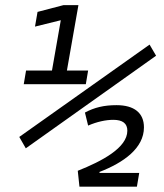

<svg xmlns="http://www.w3.org/2000/svg" viewBox="-20 -713 626 734"><path d="M283.7 0.5H503.4L512.2 -51.8H360.4V-55.7C452.6 -91.3 530.3 -146.5 530.3 -226.1C530.3 -281.2 493.2 -311 425.3 -311C377.9 -311 340.8 -302.2 304.7 -282.7L316.9 -232.9C350.6 -247.6 384.8 -254.9 413.1 -254.9C448.7 -254.9 466.8 -241.2 466.8 -213.4C466.8 -147.5 369.1 -96.7 277.3 -60.1ZM70.8 -391.1H308.1L316.9 -443.4H235.8L279.8 -693.4H222.7L123.5 -667.5L113.8 -611.3L212.4 -635.7L178.7 -443.4H79.6ZM78.6 -146 576.7 -500 551.8 -542.5 53.7 -189.5Z"/></svg>

Font: Cascadia Mono PL Light
Style: Italic
Weight: 300
Italic angle: -10°
Monospace: yes
Designer: Aaron Bell
Foundry: Saja Typeworks
Version: Version 2404.023